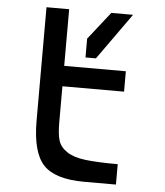

<svg xmlns="http://www.w3.org/2000/svg" viewBox="-53 -797 724 844"><g transform="rotate(5 309.0 -375.0)"><path d="M350 0Q221 0 169.5 -55Q118 -110 118 -250V-750H218V-500H490V-410H218V-250Q218 -199 226.5 -171Q235 -143 264.5 -123Q294 -103 346.5 -96.5Q399 -90 490 -90V0ZM308 -545V-628L404 -750H500L354 -545Z"/></g></svg>

Font: Hermit
Style: Regular
Weight: 400
Designer: Pablo Caro
Version: Version 2.000;PS 002.000;hotconv 1.0.88;makeotf.lib2.5.64775